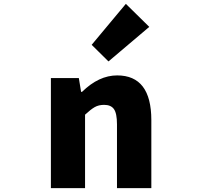

<svg xmlns="http://www.w3.org/2000/svg" viewBox="-20 -973 1040 993"><path d="M243.2 0V-569.3H387.7L399.4 -498H404.3Q491.2 -583 585.9 -583Q762.7 -583 762.7 -351.6V0H585V-330.1Q585 -386.7 569.3 -408.7Q553.7 -430.7 518.6 -430.7Q490.2 -430.7 469.7 -418.9Q449.2 -407.2 419.9 -379.9V0ZM541 -655.3 454.1 -741.2 630.9 -953.1 752 -834Z"/></svg>

Font: Gen Shin Gothic Monospace Heavy
Style: Bold
Weight: 800
Designer: [Source Han Sans]
Ryoko NISHIZUKA  (kana & ideographs); Paul D. Hunt (Latin, Greek & Cyrillic); Wenlong ZHANG  (bopomofo
Version: Version 1.002.20150607